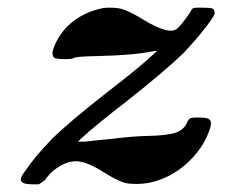

<svg xmlns="http://www.w3.org/2000/svg" viewBox="-20 -472 595 500"><path d="M508 -452Q526 -452 532.5 -450Q539 -448 539 -438Q539 -430 511 -395Q491 -369 458 -334Q412 -289 312 -210Q229 -146 191 -111L183 -103H195Q203 -103 213.5 -104.5Q224 -106 240 -107.5Q256 -109 268 -110Q322 -117 363 -118Q417 -119 439 -127Q461 -135 469 -157Q470 -159 474 -163Q478 -166 495 -166Q521 -166 525 -161Q532 -156 528 -141Q514 -94 476.5 -56Q439 -18 391 -2Q364 7 337 7Q318 7 309 5Q287 0 251 -23Q213 -47 189 -51Q185 -52 177 -52Q153 -52 126 -33Q111 -23 97 -3Q84 7 80 8H66Q42 8 37 2Q34 -2 34 -5Q34 -11 45 -26Q69 -62 115 -110Q162 -156 262 -234Q344 -297 381 -332L389 -339H381Q329 -328 234 -326Q178 -325 172 -321Q168 -318 151 -318Q125 -318 121 -322Q114 -329 118 -342Q128 -374 154 -402Q194 -441 249 -451Q253 -452 265 -452Q284 -452 296 -449Q318 -443 358 -418Q402 -392 426 -392Q436 -392 444 -400Q453 -408 474 -438Q479 -448 482 -450Q485 -452 493 -452Z"/></svg>

Font: MathJax_Math
Style: Bold Italic
Weight: 700
Version: Version 1.1